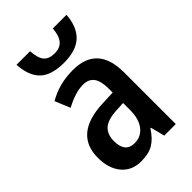

<svg xmlns="http://www.w3.org/2000/svg" viewBox="-231 -855 953 953"><g transform="rotate(-45 245.5 -378.5)"><path d="M427 -363V0H346L327 -74H323Q294 -29 261 -9.5Q228 10 175 10Q110 10 72.5 -35Q35 -80 35 -155Q35 -320 241 -329L316 -332V-360Q316 -414 297 -439Q278 -464 239 -464Q186 -464 115 -426L82 -506Q158 -551 255 -551Q427 -551 427 -363ZM264 -256Q204 -253 177 -228.5Q150 -204 150 -157Q150 -77 216 -77Q261 -77 288.5 -112Q316 -147 316 -210V-259ZM250 -607Q163 -607 122 -646Q81 -685 76 -767H171Q175 -715 193 -694Q211 -673 251 -673Q288 -673 307.5 -695.5Q327 -718 331 -767H427Q421 -687 378 -647Q335 -607 250 -607Z"/></g></svg>

Font: Noto Sans Display Medium Narrow
Style: Regular
Weight: 500
Width: 4
Designer: Monotype Design team
Foundry: Monotype Imaging Inc.
Version: Version 1.000